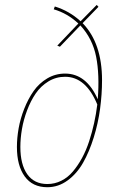

<svg xmlns="http://www.w3.org/2000/svg" viewBox="-20 -763 500 792"><path d="M320.8 -667.5Q400.9 -585 400.9 -432.1Q400.9 -374 392.8 -314.2Q384.8 -254.4 366.7 -196Q348.6 -137.7 323 -92.3Q297.4 -46.9 259 -18.8Q220.7 9.3 175.3 9.3Q114.3 9.3 82 -35.2Q49.8 -79.6 49.8 -156.7Q49.8 -193.8 56.9 -233.9Q64 -273.9 80.1 -314.7Q96.2 -355.5 118.7 -387.5Q141.1 -419.4 174.8 -439.5Q208.5 -459.5 248.5 -459.5Q336.4 -459.5 383.3 -353.5Q391.1 -455.1 376.5 -529.3Q361.8 -603.5 311.5 -658.2L227.1 -570.3L216.3 -574.7L303.2 -666Q258.3 -708 201.7 -724.6L206.1 -736.3Q266.1 -717.8 312.5 -675.3L378.9 -742.7L386.2 -734.9ZM175.3 -3.9Q206.1 -3.9 233.2 -17.6Q260.3 -31.2 280.8 -55.7Q301.3 -80.1 318.4 -111.3Q335.4 -142.6 347.7 -180.2Q359.9 -217.8 368.2 -255.1Q376.5 -292.5 381.3 -332Q334 -446.3 248.5 -446.3Q210.9 -446.3 179.4 -427Q147.9 -407.7 127.2 -377.2Q106.4 -346.7 91.8 -307.9Q77.1 -269 70.6 -230.7Q64 -192.4 64 -156.7Q64 -84.5 92.5 -44.2Q121.1 -3.9 175.3 -3.9Z"/></svg>

Font: Fira Sans Compressed Hair
Style: Italic
Weight: 100
Width: 3
Italic angle: -8°
Designer: Carrois Corporate & Edenspiekermann AG
Foundry: Carrois Corporate GbR & Edenspiekermann AG
Version: Version 4.203;PS 004.203;hotconv 1.0.88;makeotf.lib2.5.64775